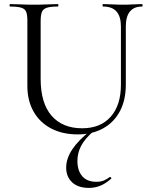

<svg xmlns="http://www.w3.org/2000/svg" viewBox="-20 -645 738 940"><path d="M572 -515Q572 -564 550.5 -588.5Q529 -613 485 -613Q482 -613 482 -619Q482 -625 485 -625Q508 -625 532 -623.5Q556 -622 585 -622Q608 -622 632 -623.5Q656 -625 676 -625Q678 -625 678 -619Q678 -613 676 -613Q636 -613 616 -588.5Q596 -564 596 -515V-231Q596 -154 566.5 -99.5Q537 -45 484 -16Q431 13 360 13Q286 13 230.5 -16Q175 -45 144.5 -98.5Q114 -152 114 -224V-544Q114 -573 108 -587.5Q102 -602 83.5 -607.5Q65 -613 29 -613Q27 -613 27 -619Q27 -625 29 -625Q53 -625 82.5 -623.5Q112 -622 146 -622Q181 -622 211 -623.5Q241 -625 263 -625Q266 -625 266 -619Q266 -613 263 -613Q227 -613 209 -607Q191 -601 185 -586Q179 -571 179 -542V-259Q179 -140 232.5 -78.5Q286 -17 382 -17Q472 -17 522 -73.5Q572 -130 572 -230ZM424 -6 436 -1Q395 35 377 69.5Q359 104 359 143Q359 190 382.5 217.5Q406 245 452 245Q475 245 490 238Q505 231 517 222Q520 220 523.5 224Q527 228 524 230Q497 254 470.5 264.5Q444 275 416 275Q362 275 333 247.5Q304 220 304 176Q304 131 334 86Q364 41 424 -6Z"/></svg>

Font: Cormorant Light
Style: Regular
Weight: 400
Version: Version 4.000